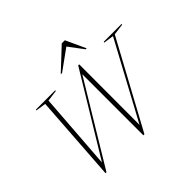

<svg xmlns="http://www.w3.org/2000/svg" viewBox="-207 -1201 1479 1479"><g transform="rotate(-45 532.5 -462.0)"><path d="M951 -695.5 867.5 -707.5 870 -715H1065L1062.5 -707.5L970.5 -695.5L587.5 10.5H576V-655L174 10.5H163.5L212.5 -695.5L129 -707.5L131.5 -715H342L339.5 -707.5L248.5 -695.5L202.5 -67L602 -725.5H613L612 -67ZM458.5 -772 632.5 -935H666L741 -772H730.5L640 -892.5L473 -772Z"/></g></svg>

Font: Newsreader 72pt ExtraLight
Style: Italic
Weight: 275
Italic angle: -17°
Designer: Hugues Gentile
Foundry: Production Type
Version: Version 1.003; ttfautohint (v1.8.3)